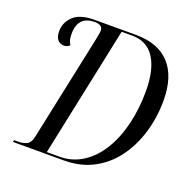

<svg xmlns="http://www.w3.org/2000/svg" viewBox="-127 -837 951 961"><g transform="rotate(20 349.0 -357.0)"><path d="M41 0 44 -10H63Q91 -10 111 -19.5Q131 -29 138 -66L256 -624Q258 -636 261 -650Q264 -664 264 -672Q264 -690 252.5 -697Q241 -704 222 -704Q132 -704 132 -609Q132 -588 135.5 -576Q139 -564 146 -553Q134 -540 115 -540Q95 -540 82 -555Q69 -570 69 -601Q69 -646 104 -680Q139 -714 217 -714H436Q555 -714 617 -647Q679 -580 679 -451Q679 -363 655 -282Q631 -201 585 -137.5Q539 -74 470.5 -37Q402 0 312 0ZM283 -10Q353 -10 408 -45.5Q463 -81 501.5 -143.5Q540 -206 560 -289Q580 -372 580 -466Q580 -579 540 -641.5Q500 -704 421 -704H364L218 -10Z"/></g></svg>

Font: Noto Serif Display Condensed
Style: Italic
Weight: 400
Width: 3
Italic angle: -12°
Designer: Monotype Design Team
Foundry: Monotype Imaging Inc.
Version: Version 2.009